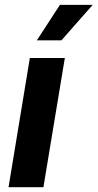

<svg xmlns="http://www.w3.org/2000/svg" viewBox="-20 -781 407 801"><path d="M15.6 0 104.5 -539.1H250.5L161.1 0ZM133.8 -612.8 230 -760.7H366.7L236.3 -612.8Z"/></svg>

Font: Inter 18pt
Style: Bold Italic
Weight: 700
Italic angle: -9.3988°
Designer: Rasmus Andersson
Foundry: rsms
Version: Version 4.001;git-66647c0bb